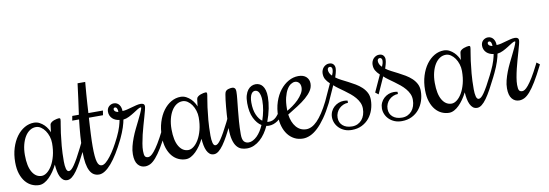

<svg xmlns="http://www.w3.org/2000/svg" viewBox="-61 -916 3521 1231"><g transform="rotate(-10 1699.0 -300.0)"><path d="M295.9 -121.1Q295.9 -93.3 300.8 -74.2Q305.7 -55.2 317.9 -55.2Q325.2 -55.2 333.7 -62.3Q342.3 -69.3 353.5 -85.4Q364.7 -101.6 379.2 -127.2Q393.6 -152.8 412.1 -189.9L426.8 -220.2L446.8 -205.1L432.1 -174.8Q411.6 -133.8 393.8 -101.3Q376 -68.8 359.9 -46.4Q343.8 -23.9 328.4 -12Q313 0 297.9 0Q281.7 0 270.8 -8.8Q259.8 -17.6 252.4 -33Q245.1 -48.3 241.2 -68.6Q237.3 -88.9 235.8 -111.8Q224.1 -88.4 210 -68.1Q195.8 -47.9 180.4 -32.7Q165 -17.6 148.4 -8.8Q131.8 0 115.2 0Q90.8 0 67.9 -10.3Q44.9 -20.5 27.1 -41.5Q9.3 -62.5 -1.5 -94.5Q-12.2 -126.5 -12.2 -169.9Q-12.2 -220.7 1 -262.9Q14.2 -305.2 36.6 -335.7Q59.1 -366.2 88.4 -383.1Q117.7 -399.9 149.9 -399.9Q169.4 -399.9 186 -391.1Q202.6 -382.3 215.1 -369.9Q227.5 -357.4 235.8 -343.5Q244.1 -329.6 247.1 -319.8L252.9 -367.2Q253.9 -376.5 262 -382.8Q270 -389.2 279.8 -392.8Q289.6 -396.5 298.8 -398.2Q308.1 -399.9 312 -399.9Q317.9 -399.9 319.8 -397.9Q321.8 -396 321.8 -390.1Q321.8 -382.8 317.6 -360.6Q313.5 -338.4 308.8 -304Q304.2 -269.5 300 -223.1Q295.9 -176.8 295.9 -121.1ZM242.2 -250Q242.2 -272.5 235.4 -294.2Q228.5 -315.9 216.8 -332.8Q205.1 -349.6 189.7 -359.9Q174.3 -370.1 157.2 -370.1Q136.2 -370.1 117.9 -358.2Q99.6 -346.2 86.2 -324.5Q72.8 -302.7 64.9 -272.2Q57.1 -241.7 57.1 -205.1Q57.1 -131.8 80.1 -93.5Q103 -55.2 141.1 -55.2Q157.7 -55.2 175.5 -68.6Q193.4 -82 208.3 -107.2Q223.1 -132.3 232.7 -168.5Q242.2 -204.6 242.2 -250Z M424.8 -160.2Q424.8 -211.9 428.7 -264.2Q432.6 -316.4 439 -370.1H394.5L399.9 -399.9H442.9Q449.7 -449.7 456.8 -499.8Q463.9 -549.8 469.7 -600.1H519.5Q518.6 -589.4 516.8 -569.1Q515.1 -548.8 512.9 -522.2Q510.7 -495.6 508.8 -464.1Q506.8 -432.6 504.9 -399.9H599.6L594.7 -370.1H502.9Q501 -342.3 499.5 -315.4Q498 -288.6 496.8 -264.4Q495.6 -240.2 495.1 -220Q494.6 -199.7 494.6 -185.1Q494.6 -147.9 496.8 -123Q499 -98.1 503.7 -83Q508.3 -67.9 515.4 -61.5Q522.5 -55.2 531.7 -55.2Q543.9 -55.2 558.8 -67.6Q573.7 -80.1 589.8 -101.1Q606 -122.1 622.6 -150.1Q639.2 -178.2 654.8 -210L659.7 -220.2L679.7 -205.1L674.8 -194.8Q652.3 -149.4 630.1 -113.3Q607.9 -77.1 586.4 -52Q564.9 -26.9 544.4 -13.4Q523.9 0 504.9 0Q485.8 0 470.9 -8.8Q456.1 -17.6 445.8 -36.9Q435.5 -56.2 430.2 -86.4Q424.8 -116.7 424.8 -160.2Z M654.8 -210 659.7 -220.2Q667 -234.9 673.1 -250.5Q679.2 -266.1 683.6 -280Q688 -293.9 690.4 -304.9Q692.9 -315.9 693.8 -321.8Q681.2 -323.2 669.4 -328.1Q657.7 -333 648.9 -341.3Q640.1 -349.6 635 -360.8Q629.9 -372.1 629.9 -386.2Q629.9 -397.5 633.8 -406.2Q637.7 -415 644.3 -420.9Q650.9 -426.8 658.9 -429.9Q667 -433.1 675.8 -433.1Q687.5 -433.1 696.3 -428.2Q705.1 -423.3 710.9 -415.3Q716.8 -407.2 719.7 -396.7Q722.7 -386.2 722.7 -375Q736.3 -375 752.2 -378.9Q768.1 -382.8 784.2 -387.5Q800.3 -392.1 815.9 -396Q831.5 -399.9 844.7 -399.9Q856 -399.9 862.8 -395.3Q869.6 -390.6 869.6 -379.9Q869.6 -372.1 865 -354Q860.4 -335.9 853.5 -312Q846.7 -288.1 838.6 -260Q830.6 -231.9 823.7 -203.4Q816.9 -174.8 812.3 -147.9Q807.6 -121.1 807.6 -100.1Q807.6 -73.7 813.5 -64.5Q819.3 -55.2 834.5 -55.2Q840.8 -55.2 850.3 -60.8Q859.9 -66.4 873.5 -82.8Q887.2 -99.1 906 -129.6Q924.8 -160.2 949.7 -210L954.6 -220.2L974.6 -205.1L969.7 -194.8Q940.4 -136.2 917.5 -98.6Q894.5 -61 875.2 -39.1Q856 -17.1 838.9 -8.5Q821.8 0 804.7 0Q775.9 0 757.8 -22Q739.7 -43.9 739.7 -89.8Q739.7 -114.7 746.6 -141.6Q753.4 -168.5 763.7 -195.1Q773.9 -221.7 786.6 -247.6Q799.3 -273.4 810.8 -296.6Q822.3 -319.8 831.5 -339.8Q840.8 -359.9 844.7 -375L841.8 -377.9Q834 -377.9 820.8 -369.6Q807.6 -361.3 791.3 -350.8Q774.9 -340.3 756.3 -331.1Q737.8 -321.8 718.8 -319.8Q717.8 -313 714.6 -299.8Q711.4 -286.6 706.1 -270.5Q700.7 -254.4 693.8 -237.3Q687 -220.2 679.7 -205.1L674.8 -194.8ZM678.7 -405.8Q674.3 -405.8 671.4 -402.8Q668.5 -399.9 668.5 -396Q668.5 -390.1 671.4 -386Q674.3 -381.8 678.7 -379.2Q683.1 -376.5 687.7 -375.2Q692.4 -374 695.8 -374Q695.8 -387.7 691.4 -396.7Q687 -405.8 678.7 -405.8Z M1250.5 -121.1Q1250.5 -93.3 1255.4 -74.2Q1260.3 -55.2 1272.5 -55.2Q1279.8 -55.2 1288.3 -62.3Q1296.9 -69.3 1308.1 -85.4Q1319.3 -101.6 1333.7 -127.2Q1348.1 -152.8 1366.7 -189.9L1381.3 -220.2L1401.4 -205.1L1386.7 -174.8Q1366.2 -133.8 1348.4 -101.3Q1330.6 -68.8 1314.5 -46.4Q1298.3 -23.9 1283 -12Q1267.6 0 1252.4 0Q1236.3 0 1225.3 -8.8Q1214.4 -17.6 1207 -33Q1199.7 -48.3 1195.8 -68.6Q1191.9 -88.9 1190.4 -111.8Q1178.7 -88.4 1164.6 -68.1Q1150.4 -47.9 1135 -32.7Q1119.6 -17.6 1103 -8.8Q1086.4 0 1069.8 0Q1045.4 0 1022.5 -10.3Q999.5 -20.5 981.7 -41.5Q963.9 -62.5 953.1 -94.5Q942.4 -126.5 942.4 -169.9Q942.4 -220.7 955.6 -262.9Q968.8 -305.2 991.2 -335.7Q1013.7 -366.2 1043 -383.1Q1072.3 -399.9 1104.5 -399.9Q1124 -399.9 1140.6 -391.1Q1157.2 -382.3 1169.7 -369.9Q1182.1 -357.4 1190.4 -343.5Q1198.7 -329.6 1201.7 -319.8L1207.5 -367.2Q1208.5 -376.5 1216.6 -382.8Q1224.6 -389.2 1234.4 -392.8Q1244.1 -396.5 1253.4 -398.2Q1262.7 -399.9 1266.6 -399.9Q1272.5 -399.9 1274.4 -397.9Q1276.4 -396 1276.4 -390.1Q1276.4 -382.8 1272.2 -360.6Q1268.1 -338.4 1263.4 -304Q1258.8 -269.5 1254.6 -223.1Q1250.5 -176.8 1250.5 -121.1ZM1196.8 -250Q1196.8 -272.5 1189.9 -294.2Q1183.1 -315.9 1171.4 -332.8Q1159.7 -349.6 1144.3 -359.9Q1128.9 -370.1 1111.8 -370.1Q1090.8 -370.1 1072.5 -358.2Q1054.2 -346.2 1040.8 -324.5Q1027.3 -302.7 1019.5 -272.2Q1011.7 -241.7 1011.7 -205.1Q1011.7 -131.8 1034.7 -93.5Q1057.6 -55.2 1095.7 -55.2Q1112.3 -55.2 1130.1 -68.6Q1147.9 -82 1162.8 -107.2Q1177.7 -132.3 1187.3 -168.5Q1196.8 -204.6 1196.8 -250Z M1463.4 -370.1Q1463.4 -351.1 1460.2 -321.8Q1457 -292.5 1453.4 -256.6Q1449.7 -220.7 1446.5 -179.7Q1443.4 -138.7 1443.4 -96.2Q1443.4 -62 1454.6 -49.1Q1465.8 -36.1 1485.4 -36.1Q1499 -36.1 1513.2 -43.5Q1527.3 -50.8 1540.3 -63.5Q1553.2 -76.2 1564.5 -93.8Q1575.7 -111.3 1584.5 -131.8Q1556.6 -148.9 1537.6 -187.7Q1518.6 -226.6 1518.6 -286.1Q1518.6 -315.9 1524.9 -336.7Q1531.2 -357.4 1541.7 -370.6Q1552.2 -383.8 1565.4 -389.9Q1578.6 -396 1592.3 -396Q1604.5 -396 1616.2 -391.1Q1627.9 -386.2 1636.7 -375.2Q1645.5 -364.3 1650.9 -346.2Q1656.2 -328.1 1656.2 -301.8Q1656.2 -268.6 1648.2 -227.3Q1640.1 -186 1624.5 -145Q1627 -145 1629.4 -144.5Q1631.8 -144 1634.3 -144Q1661.6 -144 1680.9 -161.9Q1700.2 -179.7 1715.3 -210L1720.2 -220.2L1740.2 -205.1L1735.4 -194.8Q1715.8 -156.7 1688.2 -137.9Q1660.6 -119.1 1631.3 -119.1Q1627 -119.1 1621.8 -119.6Q1616.7 -120.1 1614.3 -121.1Q1603 -96.2 1587.9 -74.2Q1572.8 -52.2 1554.4 -35.9Q1536.1 -19.5 1514.4 -9.8Q1492.7 0 1468.3 0Q1448.2 0 1431.2 -6.1Q1414.1 -12.2 1401.1 -28.6Q1388.2 -44.9 1380.9 -73Q1373.5 -101.1 1373.5 -145Q1373.5 -164.6 1374.5 -188.7Q1375.5 -212.9 1377.2 -237.8Q1378.9 -262.7 1381.1 -286.6Q1383.3 -310.5 1385.7 -330.3Q1388.2 -350.1 1390.6 -363.5Q1393.1 -377 1395.5 -380.9Q1401.4 -391.6 1415 -395.8Q1428.7 -399.9 1441.4 -399.9Q1450.2 -399.9 1456.8 -393.6Q1463.4 -387.2 1463.4 -370.1ZM1545.4 -284.2Q1545.4 -237.3 1559.3 -205.3Q1573.2 -173.3 1594.2 -158.2Q1605 -189 1611.1 -221.9Q1617.2 -254.9 1617.2 -285.2Q1617.2 -304.7 1614 -318.1Q1610.8 -331.5 1606 -339.8Q1601.1 -348.1 1594.5 -351.6Q1587.9 -355 1581.5 -355Q1574.7 -355 1568.4 -351.3Q1562 -347.7 1556.9 -339.4Q1551.8 -331.1 1548.6 -317.4Q1545.4 -303.7 1545.4 -284.2Z M1864.3 -55.2Q1881.3 -55.2 1899.2 -64Q1917 -72.8 1935.3 -91.3Q1953.6 -109.9 1973.1 -139.4Q1992.7 -168.9 2013.2 -210L2018.1 -220.2L2038.1 -205.1L2033.2 -194.8Q2006.8 -142.6 1980.7 -105.5Q1954.6 -68.4 1929.4 -44.9Q1904.3 -21.5 1879.9 -10.7Q1855.5 0 1833 0Q1801.3 0 1776.4 -13.2Q1751.5 -26.4 1734.4 -49.1Q1717.3 -71.8 1708.3 -101.8Q1699.2 -131.8 1699.2 -165Q1699.2 -217.8 1713.6 -261Q1728 -304.2 1752.2 -335Q1776.4 -365.7 1807.1 -382.8Q1837.9 -399.9 1871.1 -399.9Q1904.8 -399.9 1922.6 -382.8Q1940.4 -365.7 1940.4 -339.8Q1940.4 -314.9 1926.3 -293.2Q1912.1 -271.5 1887.9 -250.7Q1863.8 -230 1832 -209.7Q1800.3 -189.5 1765.1 -168Q1768.6 -142.6 1776.9 -121.8Q1785.2 -101.1 1797.9 -86.2Q1810.5 -71.3 1827.1 -63.2Q1843.8 -55.2 1864.3 -55.2ZM1879.4 -325.2Q1879.4 -344.7 1868.9 -356Q1858.4 -367.2 1843.3 -367.2Q1830.6 -367.2 1816.4 -358.2Q1802.2 -349.1 1790.5 -329.3Q1778.8 -309.6 1771 -278.8Q1763.2 -248 1763.2 -204.1V-192.9Q1779.8 -201.7 1800 -216.1Q1820.3 -230.5 1837.9 -248Q1855.5 -265.6 1867.4 -285.4Q1879.4 -305.2 1879.4 -325.2Z M2303.2 -169.9Q2303.2 -136.7 2293.2 -106.2Q2283.2 -75.7 2263.9 -52Q2244.6 -28.3 2216.1 -14.2Q2187.5 0 2150.9 0Q2124.5 0 2103.8 -8.5Q2083 -17.1 2068.4 -31.5Q2053.7 -45.9 2045.9 -64.2Q2038.1 -82.5 2038.1 -102.1Q2038.1 -121.6 2045.7 -138.4Q2053.2 -155.3 2066.2 -167.2Q2079.1 -179.2 2095.7 -186Q2112.3 -192.9 2130.9 -192.9Q2142.6 -192.9 2155.3 -189.9V-175.8Q2139.6 -175.8 2124.8 -169.4Q2109.9 -163.1 2098.4 -152.1Q2086.9 -141.1 2080.1 -125.7Q2073.2 -110.4 2073.2 -92.8Q2073.2 -60.5 2095.5 -41.3Q2117.7 -22 2156.2 -22Q2175.8 -22 2191.9 -29.5Q2208 -37.1 2219.5 -50.5Q2231 -64 2237.1 -82.5Q2243.2 -101.1 2243.2 -123Q2243.2 -144 2234.9 -162.1Q2226.6 -180.2 2212.9 -196.3Q2199.2 -212.4 2181.9 -226.6Q2164.6 -240.7 2146.7 -253.7Q2128.9 -266.6 2111.8 -278.8Q2094.7 -291 2082 -303.2L2033.2 -194.8L2013.2 -210L2063 -318.8Q2044.9 -335.9 2036.4 -351.3Q2027.8 -366.7 2027.8 -388.2Q2027.8 -399.9 2032 -410.4Q2036.1 -420.9 2043.2 -428.5Q2050.3 -436 2059.6 -440.4Q2068.8 -444.8 2079.1 -444.8Q2097.7 -444.8 2106.9 -434.3Q2116.2 -423.8 2116.2 -408.2Q2116.2 -400.9 2114.7 -392.8Q2113.3 -384.8 2111.1 -376.7Q2108.9 -368.7 2106.7 -361.8Q2104.5 -355 2103 -350.1Q2117.7 -338.9 2138.2 -328.4Q2158.7 -317.9 2180.9 -306.6Q2203.1 -295.4 2225.1 -282.2Q2247.1 -269 2264.4 -252.9Q2281.7 -236.8 2292.5 -216.3Q2303.2 -195.8 2303.2 -169.9ZM2080.1 -422.9Q2073.2 -422.9 2069.1 -418.2Q2064.9 -413.6 2064.9 -405.8Q2064.9 -397 2069.3 -386.2Q2073.7 -375.5 2085 -365.2Q2089.8 -375.5 2092.5 -385.3Q2095.2 -395 2095.2 -404.8Q2095.2 -412.6 2091.1 -417.7Q2086.9 -422.9 2080.1 -422.9Z M2628.4 -169.9Q2628.4 -136.7 2618.4 -106.2Q2608.4 -75.7 2589.1 -52Q2569.8 -28.3 2541.3 -14.2Q2512.7 0 2476.1 0Q2449.7 0 2429 -8.5Q2408.2 -17.1 2393.6 -31.5Q2378.9 -45.9 2371.1 -64.2Q2363.3 -82.5 2363.3 -102.1Q2363.3 -121.6 2370.8 -138.4Q2378.4 -155.3 2391.4 -167.2Q2404.3 -179.2 2420.9 -186Q2437.5 -192.9 2456.1 -192.9Q2467.8 -192.9 2480.5 -189.9V-175.8Q2464.8 -175.8 2450 -169.4Q2435.1 -163.1 2423.6 -152.1Q2412.1 -141.1 2405.3 -125.7Q2398.4 -110.4 2398.4 -92.8Q2398.4 -60.5 2420.7 -41.3Q2442.9 -22 2481.4 -22Q2501 -22 2517.1 -29.5Q2533.2 -37.1 2544.7 -50.5Q2556.2 -64 2562.3 -82.5Q2568.4 -101.1 2568.4 -123Q2568.4 -144 2560.1 -162.1Q2551.8 -180.2 2538.1 -196.3Q2524.4 -212.4 2507.1 -226.6Q2489.7 -240.7 2471.9 -253.7Q2454.1 -266.6 2437 -278.8Q2419.9 -291 2407.2 -303.2L2358.4 -194.8L2338.4 -210L2388.2 -318.8Q2370.1 -335.9 2361.6 -351.3Q2353 -366.7 2353 -388.2Q2353 -399.9 2357.2 -410.4Q2361.3 -420.9 2368.4 -428.5Q2375.5 -436 2384.8 -440.4Q2394 -444.8 2404.3 -444.8Q2422.9 -444.8 2432.1 -434.3Q2441.4 -423.8 2441.4 -408.2Q2441.4 -400.9 2439.9 -392.8Q2438.5 -384.8 2436.3 -376.7Q2434.1 -368.7 2431.9 -361.8Q2429.7 -355 2428.2 -350.1Q2442.9 -338.9 2463.4 -328.4Q2483.9 -317.9 2506.1 -306.6Q2528.3 -295.4 2550.3 -282.2Q2572.3 -269 2589.6 -252.9Q2606.9 -236.8 2617.7 -216.3Q2628.4 -195.8 2628.4 -169.9ZM2405.3 -422.9Q2398.4 -422.9 2394.3 -418.2Q2390.1 -413.6 2390.1 -405.8Q2390.1 -397 2394.5 -386.2Q2398.9 -375.5 2410.2 -365.2Q2415 -375.5 2417.7 -385.3Q2420.4 -395 2420.4 -404.8Q2420.4 -412.6 2416.3 -417.7Q2412.1 -422.9 2405.3 -422.9Z M2964.4 -121.1Q2964.4 -93.3 2969.2 -74.2Q2974.1 -55.2 2986.3 -55.2Q2993.7 -55.2 3002.2 -62.3Q3010.7 -69.3 3022 -85.4Q3033.2 -101.6 3047.6 -127.2Q3062 -152.8 3080.6 -189.9L3095.2 -220.2L3115.2 -205.1L3100.6 -174.8Q3080.1 -133.8 3062.3 -101.3Q3044.4 -68.8 3028.3 -46.4Q3012.2 -23.9 2996.8 -12Q2981.4 0 2966.3 0Q2950.2 0 2939.2 -8.8Q2928.2 -17.6 2920.9 -33Q2913.6 -48.3 2909.7 -68.6Q2905.8 -88.9 2904.3 -111.8Q2892.6 -88.4 2878.4 -68.1Q2864.3 -47.9 2848.9 -32.7Q2833.5 -17.6 2816.9 -8.8Q2800.3 0 2783.7 0Q2759.3 0 2736.3 -10.3Q2713.4 -20.5 2695.6 -41.5Q2677.7 -62.5 2667 -94.5Q2656.2 -126.5 2656.2 -169.9Q2656.2 -220.7 2669.4 -262.9Q2682.6 -305.2 2705.1 -335.7Q2727.5 -366.2 2756.8 -383.1Q2786.1 -399.9 2818.4 -399.9Q2837.9 -399.9 2854.5 -391.1Q2871.1 -382.3 2883.5 -369.9Q2896 -357.4 2904.3 -343.5Q2912.6 -329.6 2915.5 -319.8L2921.4 -367.2Q2922.4 -376.5 2930.4 -382.8Q2938.5 -389.2 2948.2 -392.8Q2958 -396.5 2967.3 -398.2Q2976.6 -399.9 2980.5 -399.9Q2986.3 -399.9 2988.3 -397.9Q2990.2 -396 2990.2 -390.1Q2990.2 -382.8 2986.1 -360.6Q2981.9 -338.4 2977.3 -304Q2972.7 -269.5 2968.5 -223.1Q2964.4 -176.8 2964.4 -121.1ZM2910.6 -250Q2910.6 -272.5 2903.8 -294.2Q2897 -315.9 2885.3 -332.8Q2873.5 -349.6 2858.2 -359.9Q2842.8 -370.1 2825.7 -370.1Q2804.7 -370.1 2786.4 -358.2Q2768.1 -346.2 2754.6 -324.5Q2741.2 -302.7 2733.4 -272.2Q2725.6 -241.7 2725.6 -205.1Q2725.6 -131.8 2748.5 -93.5Q2771.5 -55.2 2809.6 -55.2Q2826.2 -55.2 2844 -68.6Q2861.8 -82 2876.7 -107.2Q2891.6 -132.3 2901.1 -168.5Q2910.6 -204.6 2910.6 -250Z M3090.3 -210 3095.2 -220.2Q3102.5 -234.9 3108.6 -250.5Q3114.7 -266.1 3119.1 -280Q3123.5 -293.9 3126 -304.9Q3128.4 -315.9 3129.4 -321.8Q3116.7 -323.2 3105 -328.1Q3093.3 -333 3084.5 -341.3Q3075.7 -349.6 3070.6 -360.8Q3065.4 -372.1 3065.4 -386.2Q3065.4 -397.5 3069.3 -406.2Q3073.2 -415 3079.8 -420.9Q3086.4 -426.8 3094.5 -429.9Q3102.5 -433.1 3111.3 -433.1Q3123 -433.1 3131.8 -428.2Q3140.6 -423.3 3146.5 -415.3Q3152.3 -407.2 3155.3 -396.7Q3158.2 -386.2 3158.2 -375Q3171.9 -375 3187.7 -378.9Q3203.6 -382.8 3219.7 -387.5Q3235.8 -392.1 3251.5 -396Q3267.1 -399.9 3280.3 -399.9Q3291.5 -399.9 3298.3 -395.3Q3305.2 -390.6 3305.2 -379.9Q3305.2 -372.1 3300.5 -354Q3295.9 -335.9 3289.1 -312Q3282.2 -288.1 3274.2 -260Q3266.1 -231.9 3259.3 -203.4Q3252.4 -174.8 3247.8 -147.9Q3243.2 -121.1 3243.2 -100.1Q3243.2 -73.7 3249 -64.5Q3254.9 -55.2 3270 -55.2Q3276.4 -55.2 3285.9 -60.8Q3295.4 -66.4 3309.1 -82.8Q3322.8 -99.1 3341.6 -129.6Q3360.4 -160.2 3385.3 -210L3390.1 -220.2L3410.2 -205.1L3405.3 -194.8Q3376 -136.2 3353 -98.6Q3330.1 -61 3310.8 -39.1Q3291.5 -17.1 3274.4 -8.5Q3257.3 0 3240.2 0Q3211.4 0 3193.4 -22Q3175.3 -43.9 3175.3 -89.8Q3175.3 -114.7 3182.1 -141.6Q3189 -168.5 3199.2 -195.1Q3209.5 -221.7 3222.2 -247.6Q3234.9 -273.4 3246.3 -296.6Q3257.8 -319.8 3267.1 -339.8Q3276.4 -359.9 3280.3 -375L3277.3 -377.9Q3269.5 -377.9 3256.3 -369.6Q3243.2 -361.3 3226.8 -350.8Q3210.4 -340.3 3191.9 -331.1Q3173.3 -321.8 3154.3 -319.8Q3153.3 -313 3150.1 -299.8Q3147 -286.6 3141.6 -270.5Q3136.2 -254.4 3129.4 -237.3Q3122.6 -220.2 3115.2 -205.1L3110.4 -194.8ZM3114.3 -405.8Q3109.9 -405.8 3106.9 -402.8Q3104 -399.9 3104 -396Q3104 -390.1 3106.9 -386Q3109.9 -381.8 3114.3 -379.2Q3118.7 -376.5 3123.3 -375.2Q3127.9 -374 3131.3 -374Q3131.3 -387.7 3127 -396.7Q3122.6 -405.8 3114.3 -405.8Z"/></g></svg>

Font: Rochester
Style: Regular
Weight: 400
Version: Version 1.006